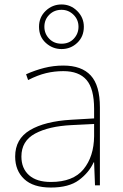

<svg xmlns="http://www.w3.org/2000/svg" viewBox="-20 -831 551 861"><path d="M264 -537Q346 -537 387 -492.5Q428 -448 428 -350V0H406L402 -103H400Q379 -57 334 -23.5Q289 10 208 10Q129 10 88.5 -28Q48 -66 48 -129Q48 -208 114.5 -247.5Q181 -287 299 -294L402 -300V-343Q402 -433 368 -472.5Q334 -512 264 -512Q224 -512 186.5 -503Q149 -494 106 -472L97 -498Q137 -516 178.5 -526.5Q220 -537 264 -537ZM301 -270Q199 -265 137.5 -232Q76 -199 76 -129Q76 -76 110 -45.5Q144 -15 208 -15Q308 -15 354.5 -72Q401 -129 402 -220V-275ZM256 -611Q216 -611 185.5 -638.5Q155 -666 155 -711Q155 -754 185 -782.5Q215 -811 256 -811Q297 -811 326.5 -781.5Q356 -752 356 -711Q356 -667 326.5 -639Q297 -611 256 -611ZM256 -635Q290 -635 311 -657.5Q332 -680 332 -711Q332 -743 309.5 -765Q287 -787 256 -787Q223 -787 201 -765Q179 -743 179 -711Q179 -680 200.5 -657.5Q222 -635 256 -635Z"/></svg>

Font: Noto Sans Cherokee Thin
Style: Regular
Weight: 100
Designer: Monotype Design Team
Foundry: Monotype Imaging Inc.
Version: Version 2.001; ttfautohint (v1.8.4.7-5d5b)